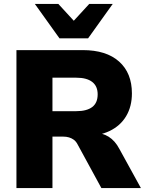

<svg xmlns="http://www.w3.org/2000/svg" viewBox="-20 -961 746 981"><path d="M64 0V-705H403Q523 -705 588.5 -646.5Q654 -588 654 -484Q654 -417 624.5 -367.5Q595 -318 539.5 -291.5Q484 -265 403 -265L411 -283H459Q502 -283 535 -262.5Q568 -242 590 -200L700 0H498L376 -224Q368 -239 357 -247Q346 -255 332.5 -259Q319 -263 303 -263H248V0ZM248 -393H370Q423 -393 451 -414Q479 -435 479 -479Q479 -521 451 -542.5Q423 -564 370 -564H248ZM284 -765 158 -941H278L357 -855L436 -941H556L430 -765Z"/></svg>

Font: Nunito Sans 12pt ExtraLight 12pt Black
Style: Regular
Weight: 900
Version: Version 3.101;gftools[0.9.27]